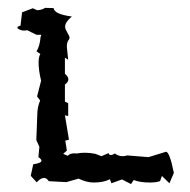

<svg xmlns="http://www.w3.org/2000/svg" viewBox="-20 -459 484 488"><path d="M58.1 -12.2 64.5 -41.5Q85.4 -44.4 85.4 -50.8Q85.4 -54.2 77.6 -59.6L80.1 -85.9L72.3 -103L74.7 -165.5Q74.7 -186.5 82 -203.6L74.2 -213.9L84.5 -253.9Q81.1 -267.6 79.6 -279.1Q78.1 -290.5 78.1 -299.8Q78.1 -314.5 82.5 -321.8L72.8 -328.6Q81.1 -341.3 83 -364.3L85 -370.6H72.8L48.8 -382.3Q44.9 -381.3 41.5 -381.3Q31.7 -381.3 24.4 -387.2L24.9 -391.1L32.2 -394L36.1 -427.7L63.5 -438L74.2 -433.1Q85 -433.1 94.7 -439L116.2 -438.5Q117.7 -422.9 162.6 -417Q145.5 -402.8 145.5 -391.1Q145.5 -387.7 147.2 -383.8Q148.9 -379.9 151.1 -376.2Q153.3 -372.6 155 -369.1Q156.7 -365.7 156.7 -363.3Q156.7 -360.8 155.8 -359.4Q154.8 -357.9 153.3 -355.7Q151.9 -353.5 150.9 -349.9Q149.9 -346.2 149.9 -339.8L153.3 -307.1L145 -312.5V-271.5Q153.8 -264.2 153.8 -257.3Q153.8 -250.5 145 -244.1V-200.7L153.3 -196.8V-164.1L145 -166L155.3 -104L146 -101.6L149.9 -76.2L140.6 -67.9L152.3 -63Q157.2 -69.3 169.4 -69.3Q171.9 -69.3 174.3 -68.8Q185.1 -70.8 195.8 -70.8Q209.5 -70.8 222.7 -67.9L237.8 -62L255.9 -69.8Q257.3 -64.9 261.7 -64.9Q265.6 -64.9 272 -68.8Q281.2 -62 291.5 -62Q297.4 -62 303.2 -64L357.4 -59.6L400.4 -72.8Q400.9 -73.2 401.9 -73.2Q411.1 -73.2 421.9 -19.5L410.6 6.8L391.6 -11.7L386.7 1.5Q376 4.9 361.8 4.9Q335.4 4.9 319.8 -1.5L313 8.8L290 -2.9L263.2 6.8L259.3 -3.4Q243.2 4.9 217.8 4.9Q200.7 4.9 179.7 -4.9L148.4 3.9L104 1.5Q98.6 -6.8 91.8 -6.8Q83.5 -6.8 73.2 4.4Z"/></svg>

Font: Truetypewriter PolyglOTT
Style: Regular
Weight: 400
Designer: Sergey Beatoff a.k.a. Sam_T
Version: Version 3.76